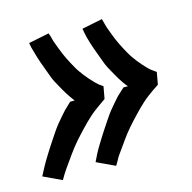

<svg xmlns="http://www.w3.org/2000/svg" viewBox="-86 -670 668 668"><g transform="rotate(-15 247.5 -336.0)"><path d="M61 -83 -5 -114Q2 -127 9 -140.5Q16 -154 24 -167Q32 -180 40 -193Q48 -206 56.5 -218.5Q65 -231 75.5 -247Q86 -263 96 -275.5Q106 -288 115 -298Q124 -308 131 -316L156 -340H172Q166 -348 160.5 -356Q155 -364 149.5 -372.5Q144 -381 139.5 -389.5Q135 -398 130 -406.5Q125 -415 120.5 -424Q116 -433 112.5 -442.5Q109 -452 105.5 -461.5Q102 -471 98.5 -480.5Q95 -490 91.5 -499.5Q88 -509 84.5 -521Q81 -533 78.5 -542Q76 -551 74 -558L71 -574L145 -589Q149 -579 151.5 -568.5Q154 -558 158 -548Q162 -538 165.5 -528Q169 -518 173.5 -508Q178 -498 182.5 -488.5Q187 -479 192 -470Q197 -461 202 -452Q207 -443 213 -434.5Q219 -426 225.5 -417.5Q232 -409 240.5 -399.5Q249 -390 256 -383Q263 -376 268 -372L282 -362L274 -318Q264 -311 254 -304Q244 -297 234 -289.5Q224 -282 214.5 -273.5Q205 -265 196 -256Q187 -247 178.5 -238Q170 -229 161.5 -220Q153 -211 144.5 -201Q136 -191 128.5 -181.5Q121 -172 114 -162Q107 -152 98 -139.5Q89 -127 82 -117Q75 -107 71 -100ZM253 -83 187 -114Q193 -127 200 -140.5Q207 -154 215 -167Q223 -180 231 -193Q239 -206 247.5 -218.5Q256 -231 266.5 -247Q277 -263 287 -275.5Q297 -288 306 -298Q315 -308 322 -316L348 -340H364Q357 -348 351.5 -356Q346 -364 340.5 -372.5Q335 -381 330.5 -389.5Q326 -398 321 -406.5Q316 -415 311.5 -424Q307 -433 303.5 -442.5Q300 -452 296.5 -461.5Q293 -471 289.5 -480.5Q286 -490 282.5 -499.5Q279 -509 275.5 -521Q272 -533 269.5 -542Q267 -551 266 -558L263 -574L337 -589Q340 -579 342.5 -568.5Q345 -558 349 -548Q353 -538 356.5 -528Q360 -518 364.5 -508Q369 -498 373.5 -488.5Q378 -479 383 -470Q388 -461 393 -452Q398 -443 404 -434.5Q410 -426 416.5 -417.5Q423 -409 431.5 -399.5Q440 -390 447 -383Q454 -376 460 -372L474 -362L466 -318Q455 -311 445 -304Q435 -297 425 -289.5Q415 -282 405.5 -273.5Q396 -265 387 -256Q378 -247 369.5 -238Q361 -229 352.5 -220Q344 -211 335.5 -201Q327 -191 319.5 -181.5Q312 -172 305 -162Q298 -152 289 -139.5Q280 -127 273 -117Q266 -107 263 -100Z"/></g></svg>

Font: Iosevka Custom
Style: Bold Italic
Weight: 700
Italic angle: -9°
Designer: Belleve Invis
Foundry: Belleve Invis
Version: Version 30.3.1; ttfautohint (v1.8.3)